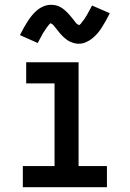

<svg xmlns="http://www.w3.org/2000/svg" viewBox="-20 -779 540 799"><path d="M75 0V-88H207V-432H89V-520H307V-88H425V0ZM308 -597Q303 -597 298 -597.5Q293 -598 288.5 -599.5Q284 -601 279.5 -602.5Q275 -604 270.5 -606Q266 -608 262 -611Q258 -614 254.5 -616.5Q251 -619 247 -622.5Q243 -626 239.5 -629.5Q236 -633 233 -636.5Q230 -640 227 -643.5Q224 -647 221.5 -650.5Q219 -654 215 -658.5Q211 -663 208 -667Q205 -671 202 -674.5Q199 -678 194.5 -680Q190 -682 190 -686H195Q195 -685 191.5 -683Q188 -681 184.5 -677Q181 -673 180 -671.5Q179 -670 177.5 -668Q176 -666 174 -663.5Q172 -661 170.5 -658.5Q169 -656 167 -653Q165 -650 163 -647Q161 -644 159 -641Q157 -638 155 -634Q153 -630 151 -626Q149 -622 146.5 -618Q144 -614 142 -609.5Q140 -605 137 -600L63 -633Q72 -651 80.5 -666Q89 -681 97 -693Q105 -705 114 -716Q123 -727 135 -737Q147 -747 162 -753Q177 -759 192 -759Q197 -759 202 -758.5Q207 -758 211.5 -757Q216 -756 220.5 -754.5Q225 -753 229.5 -750.5Q234 -748 238 -745.5Q242 -743 245.5 -740Q249 -737 253 -733.5Q257 -730 260.5 -726.5Q264 -723 267 -719.5Q270 -716 273 -712.5Q276 -709 278.5 -706Q281 -703 285 -698Q289 -693 292 -689Q295 -685 298 -681.5Q301 -678 305.5 -676.5Q310 -675 310 -670H305Q305 -671 308.5 -673.5Q312 -676 315.5 -679.5Q319 -683 320 -685Q321 -687 322.5 -689Q324 -691 326 -693Q328 -695 329.5 -697.5Q331 -700 333 -703Q335 -706 337 -709Q339 -712 341 -715.5Q343 -719 345 -722.5Q347 -726 349 -730Q351 -734 353.5 -738Q356 -742 358 -746.5Q360 -751 363 -756L437 -724Q428 -706 419.5 -691Q411 -676 403 -663.5Q395 -651 386 -640.5Q377 -630 365 -620Q353 -610 338 -603.5Q323 -597 308 -597Z"/></svg>

Font: Iosevka Term Semibold
Style: Regular
Weight: 600
Monospace: yes
Designer: Belleve Invis
Foundry: Belleve Invis
Version: Version 31.4.0